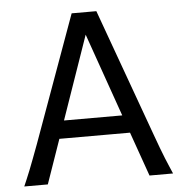

<svg xmlns="http://www.w3.org/2000/svg" viewBox="-51 -763 784 813"><g transform="rotate(-5 340.5 -356.5)"><path d="M334.5 -617.7 211.4 -263.7H459ZM19.5 0Q25.9 -14.6 32.7 -30.8Q39.6 -46.9 47.6 -67.1Q55.7 -87.4 65.4 -113.3Q75.2 -139.2 87.9 -173.3L283.2 -712.9H388.2L583.5 -173.3Q595.7 -139.2 605.5 -113.3Q615.2 -87.4 623.5 -67.1Q631.8 -46.9 638.7 -30.8Q645.5 -14.6 651.9 0H551.8L485.4 -188H185.1L119.6 0Z"/></g></svg>

Font: Andika Afr
Style: Regular
Weight: 400
Designer: Victor Gaultney, Annie Olsen, Julie Remington, Don Collingsworth, Eric Hays, Becca Hirsbrunner
Foundry: SIL International
Version: Version 5.000